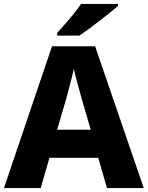

<svg xmlns="http://www.w3.org/2000/svg" viewBox="-20 -951 747 971"><path d="M521 0 477 -153H230L186 0H0L243 -717H461L707 0ZM397 -438Q392 -456 383.5 -486.5Q375 -517 366.5 -549Q358 -581 353 -603Q349 -581 340.5 -548.5Q332 -516 324 -485.5Q316 -455 311 -438L269 -295H439ZM577 -921Q561 -907 536 -887Q511 -867 482.5 -845Q454 -823 427.5 -803.5Q401 -784 381 -771H269V-784Q285 -803 308 -828.5Q331 -854 353 -881.5Q375 -909 390 -931H577Z"/></svg>

Font: Noto Sans Kannada ExtraBold
Style: Regular
Weight: 800
Designer: Jelle Bosma - Monotype Design Team
Foundry: Monotype Imaging Inc.
Version: Version 2.005; ttfautohint (v1.8.4.7-5d5b)